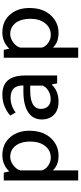

<svg xmlns="http://www.w3.org/2000/svg" viewBox="454 -960 685 1633"><g transform="rotate(-90 796.5 -143.5)"><path d="M78 -454H145L155 -407Q211 -466 293 -466Q394 -466 452 -392Q501 -330 501 -236Q501 -112 429 -44Q371 12 288 12Q209 12 164 -36V179H78ZM164 -313V-131Q171 -100 203 -77Q235 -54 272 -54Q333 -54 371 -102Q409 -150 409 -226Q409 -313 369 -359Q334 -399 279 -399Q242 -399 207 -372.5Q172 -346 164 -313Z M971 0H904L894 -47Q840 12 748 12Q678 12 637.5 -26.5Q597 -65 597 -131Q597 -206 658.5 -246.5Q720 -287 833 -287H886V-292Q886 -396 781 -396Q714 -396 656 -353L630 -399Q708 -466 809 -466Q971 -466 971 -273ZM885 -229H841Q687 -229 687 -137Q687 -99 709.5 -77Q732 -55 770 -55Q808 -55 841 -74.5Q874 -94 885 -124Z M1122 -454H1189L1199 -407Q1255 -466 1337 -466Q1438 -466 1496 -392Q1545 -330 1545 -236Q1545 -112 1473 -44Q1415 12 1332 12Q1253 12 1208 -36V179H1122ZM1208 -313V-131Q1215 -100 1247 -77Q1279 -54 1316 -54Q1377 -54 1415 -102Q1453 -150 1453 -226Q1453 -313 1413 -359Q1378 -399 1323 -399Q1286 -399 1251 -372.5Q1216 -346 1208 -313Z"/></g></svg>

Font: TajawalTap Med
Style: Regular
Weight: 500
Designer: Boutros Fonts
Foundry: Created by Boutros International 2017
Version: Version 2.700